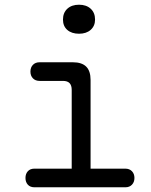

<svg xmlns="http://www.w3.org/2000/svg" viewBox="-20 -794 640 814"><path d="M511 -79Q529 -79 539.5 -68Q550 -57 550 -39.5Q550 -22 539.5 -11Q529 0 512 0H126Q108 0 98 -11Q88 -22 88 -39.5Q88 -57 98 -68Q108 -79 126 -79H284V-413Q284 -432 275 -441.5Q266 -451 247 -451H148Q130 -451 119.5 -462Q109 -473 109 -490.5Q109 -508 119.5 -519Q130 -530 148 -530H289Q327 -530 345.5 -511.5Q364 -493 364 -455V-79ZM315 -651Q284 -651 265.5 -667Q247 -683 247 -711Q247 -740 265.5 -757Q284 -774 315 -774Q346 -774 364.5 -757Q383 -740 383 -711Q383 -684 364.5 -667.5Q346 -651 315 -651Z"/></svg>

Font: Maple Mono Normal NL Light
Style: Regular
Weight: 300
Monospace: yes
Designer: subframe7536
Version: Version 7.000